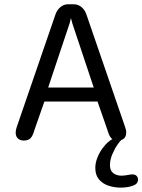

<svg xmlns="http://www.w3.org/2000/svg" viewBox="-20 -642 660 890"><path d="M90.3 9.5Q74 9.5 63.3 0.1Q52.7 -9.3 52.7 -27.3Q52.7 -32.3 53.7 -38.1Q54.7 -43.8 56.8 -50.7L235.8 -571.3Q242.8 -594.3 259.1 -608.3Q275.3 -622.3 296.5 -622.3H320.8Q342.7 -622.3 358.8 -608.3Q374.8 -594.3 381.8 -571.3L560.8 -50.7Q563.3 -43.8 564.2 -38.1Q565 -32.3 565 -27.3Q565 -9 554.3 0.2Q543.7 9.5 526.7 9.5Q505.5 9.5 495.3 -2Q485.2 -13.5 478.7 -37.5L432 -171.3H185.7L139 -37.5Q132.5 -13.5 122.2 -2Q111.8 9.5 90.3 9.5ZM203.2 -236.2H414.5L315 -534.7Q313.3 -541.3 311.8 -547.4Q310.3 -553.5 308.8 -558.3Q307.8 -553.5 306.2 -547.4Q304.7 -541.3 303 -534.7ZM540 227.7Q509.2 227.7 482.2 218.5Q455.2 209.3 438.5 189.2Q421.8 169 421.8 136.5Q421.8 113.2 431.2 89.4Q440.5 65.7 454.8 45.9Q469.2 26.2 484.5 13.7Q499.8 1.2 512 0H550.8Q539.5 7.3 525.2 27.7Q511 48 500.3 73.8Q489.7 99.5 489.7 123.2Q489.7 149.3 505.3 160.8Q521 172.3 543 172.3Q549.8 172.3 558.4 171.3Q567 170.3 573.5 169Q579.2 167.5 584.2 167Q589.3 166.5 593.3 166.5Q606.7 166.5 613.2 173.4Q619.7 180.3 619.7 191Q619.7 211 594.8 219.3Q570 227.7 540 227.7Z"/></svg>

Font: Sono ExtraLight
Style: Regular
Weight: 200
Designer: Tyler Finck
Foundry: Tyler Finck
Version: Version 2.112